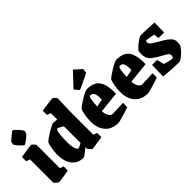

<svg xmlns="http://www.w3.org/2000/svg" viewBox="10 -1360 2012 2012"><g transform="rotate(-45 1016.0 -354.5)"><path d="M47 -639Q47 -642 60 -654Q73 -666 91 -681Q109 -696 123.5 -707Q138 -718 141 -718Q147 -718 161.5 -705.5Q176 -693 191.5 -675.5Q207 -658 218 -643Q229 -628 228 -623L221 -595Q220 -590 207 -578Q194 -566 176.5 -552.5Q159 -539 144.5 -529Q130 -519 126 -519Q120 -519 106 -531.5Q92 -544 76.5 -561Q61 -578 51 -593Q41 -608 42 -613ZM107 12Q103 12 90.5 3Q78 -6 67.5 -16Q57 -26 57 -30V-374L15 -388V-451Q15 -451 36.5 -454.5Q58 -458 88 -462Q118 -466 142.5 -469.5Q167 -473 173 -473Q177 -473 186.5 -464Q196 -455 204.5 -444.5Q213 -434 213 -430V-87L254 -73V-11Q254 -11 234 -7.5Q214 -4 186.5 0.5Q159 5 136 8.5Q113 12 107 12Z M504 -473Q509 -473 522 -471Q535 -469 554 -467V-562L512 -577V-640Q512 -640 527 -642Q542 -644 565 -647.5Q588 -651 611.5 -654Q635 -657 653 -659Q671 -661 676 -661Q680 -661 689 -652.5Q698 -644 706.5 -634Q715 -624 715 -620L709 -437V-87L751 -72V-9Q751 -9 730 -6Q709 -3 680.5 1.5Q652 6 628 9Q604 12 598 12Q595 12 585.5 3.5Q576 -5 567.5 -15Q559 -25 559 -29V-53Q546 -43 525.5 -27.5Q505 -12 488.5 0Q472 12 469 12Q386 12 339.5 -46.5Q293 -105 293 -205Q293 -252 301 -296Q309 -340 319 -364Q329 -375 354.5 -393Q380 -411 410 -429.5Q440 -448 466 -460.5Q492 -473 504 -473ZM484 -399Q472 -392 465.5 -348Q459 -304 459 -219Q459 -168 471 -131.5Q483 -95 499 -95Q503 -95 516 -101.5Q529 -108 541 -114Q553 -120 553 -120V-367Q546 -372 531.5 -380.5Q517 -389 503.5 -395.5Q490 -402 484 -399Z M1165 -40Q1152 -36 1125.5 -27Q1099 -18 1070 -9.5Q1041 -1 1017 5.5Q993 12 984 12Q890 12 838 -46Q786 -104 786 -204Q786 -251 794 -295Q802 -339 812 -363Q822 -375 847.5 -393Q873 -411 903.5 -429.5Q934 -448 960 -460.5Q986 -473 998 -473Q1057 -473 1098.5 -452Q1140 -431 1161.5 -377Q1183 -323 1181 -223L946 -198Q949 -149 967 -123Q985 -97 1011 -97Q1012 -97 1030 -98Q1048 -99 1074.5 -100Q1101 -101 1126 -102Q1151 -103 1165 -104ZM970 -400Q951 -388 947 -267L1033 -284Q1035 -387 999 -398Q994 -400 984 -401Q974 -402 970 -400ZM941 -517 897 -569 1040 -721 1121 -648 1115 -600Q1092 -587 1061 -572Q1030 -557 998.5 -543Q967 -529 941 -517Z M1603 -40Q1590 -36 1563.5 -27Q1537 -18 1508 -9.5Q1479 -1 1455 5.5Q1431 12 1422 12Q1328 12 1276 -46Q1224 -104 1224 -204Q1224 -251 1232 -295Q1240 -339 1250 -363Q1260 -375 1285.5 -393Q1311 -411 1341.5 -429.5Q1372 -448 1398 -460.5Q1424 -473 1436 -473Q1495 -473 1536.5 -452Q1578 -431 1599.5 -377Q1621 -323 1619 -223L1384 -198Q1387 -149 1405 -123Q1423 -97 1449 -97Q1450 -97 1468 -98Q1486 -99 1512.5 -100Q1539 -101 1564 -102Q1589 -103 1603 -104ZM1408 -400Q1389 -388 1385 -267L1471 -284Q1473 -387 1437 -398Q1432 -400 1422 -401Q1412 -402 1408 -400Z M1879 12Q1867 12 1839.5 11Q1812 10 1778 8Q1744 6 1711.5 3.5Q1679 1 1658 -1L1661 -169H1735L1756 -89Q1772 -84 1793 -78Q1814 -72 1832.5 -68.5Q1851 -65 1861 -65Q1869 -65 1873 -76Q1877 -87 1877 -98Q1877 -120 1849 -137Q1821 -154 1775 -179Q1728 -206 1703 -228.5Q1678 -251 1669.5 -274.5Q1661 -298 1661 -326Q1661 -339 1662.5 -353Q1664 -367 1668 -379Q1678 -391 1695.5 -407Q1713 -423 1733 -438Q1753 -453 1770.5 -463Q1788 -473 1798 -473Q1812 -473 1838 -472.5Q1864 -472 1894 -470.5Q1924 -469 1951 -467.5Q1978 -466 1994 -464L1991 -320H1909L1902 -376Q1898 -378 1884 -381Q1870 -384 1853 -387Q1836 -390 1822 -392.5Q1808 -395 1803 -395Q1796 -395 1793.5 -386.5Q1791 -378 1791 -373Q1791 -357 1805.5 -343Q1820 -329 1839.5 -318Q1859 -307 1872 -299Q1902 -282 1936.5 -261Q1971 -240 1995 -214.5Q2019 -189 2019 -158Q2019 -145 2017.5 -127Q2016 -109 2011 -98Q2003 -85 1987 -66Q1971 -47 1951 -29.5Q1931 -12 1912 0Q1893 12 1879 12Z"/></g></svg>

Font: Grenze Gotisch Black
Style: Regular
Weight: 900
Designer: Renata Polastri
Foundry: Omnibus-Type
Version: Version 1.001